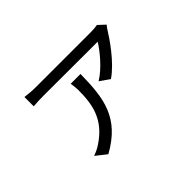

<svg xmlns="http://www.w3.org/2000/svg" viewBox="-104 -839 1208 1208"><g transform="rotate(-45 500.0 -235.0)"><path d="M820 -547C807 -544 780 -542 765 -542H271C240 -542 205 -545 177 -549V-466C208 -469 240 -470 271 -470L749 -469C720 -421 649 -332 577 -289L642 -244C732 -305 816 -431 845 -478C850 -486 858 -498 865 -505ZM442 -402 446 -372C447 -361 448 -352 448 -343C448 -213 429 -101 294 -11C271 5 248 15 225 23L296 79C507 -38 526 -189 529 -402Z"/></g></svg>

Font: Spoqa Han Sans Neo Regular
Style: Regular
Weight: 400
Designer: [Spoqa Han Sans Neo] Dong-huui Kim  Younghwa Kang  Yujin Lee  [Noto Sans] Ryoko NISHIZUKA  (kana & ideographs); Paul D. 
Foundry: Spoqa (http://www.spoqa-han-sans.com)
Version: Version 1.000